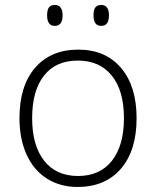

<svg xmlns="http://www.w3.org/2000/svg" viewBox="-20 -740 626 770"><path d="M527.8 -266.1Q527.8 -136.2 464.8 -63.2Q401.9 9.8 291 9.8Q221.2 9.8 168 -23.9Q114.7 -57.6 86.4 -120.6Q58.1 -183.6 58.1 -266.1Q58.1 -396 121.1 -468.5Q184.1 -541 293.9 -541Q403.3 -541 465.6 -467.5Q527.8 -394 527.8 -266.1ZM108.9 -266.1Q108.9 -156.7 157 -95.5Q205.1 -34.2 293 -34.2Q380.9 -34.2 429 -95.5Q477.1 -156.7 477.1 -266.1Q477.1 -376 428.5 -436.5Q379.9 -497.1 292 -497.1Q204.1 -497.1 156.5 -436.8Q108.9 -376.5 108.9 -266.1ZM168.9 -678.2Q168.9 -700.7 176.5 -710.4Q184.1 -720.2 199.7 -720.2Q231 -720.2 231 -678.2Q231 -636.2 199.7 -636.2Q168.9 -636.2 168.9 -678.2ZM355 -678.2Q355 -700.7 362.5 -710.4Q370.1 -720.2 385.7 -720.2Q417 -720.2 417 -678.2Q417 -636.2 385.7 -636.2Q355 -636.2 355 -678.2Z"/></svg>

Font: Zoram GWebM Light
Style: Regular
Weight: 300
Foundry: Ascender Corporation
Version: Version 1.000